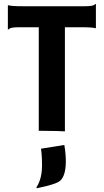

<svg xmlns="http://www.w3.org/2000/svg" viewBox="-20 -682 541 1001"><path d="M182.1 0H197.8C266.1 0 308.1 2 318.4 2.9V-540H391.6C450.2 -540 466.8 -538.1 478.5 -534.7L480 -536.1V-661.1L478.5 -661.6C466.8 -652.3 458.5 -649.4 415.5 -649.4H109.4C50.8 -649.4 34.2 -651.4 22.5 -654.8L21 -653.3V-528.3L22.5 -527.8C34.2 -537.1 42.5 -540 85.4 -540H182.1ZM193.8 93.3C198.2 126 199.2 154.3 199.2 179.7C198.7 245.1 181.6 275.4 169.4 296.4L172.4 299.3C241.7 285.2 272.5 273.9 287.1 265.1C305.7 253.9 323.2 223.6 323.2 160.6C323.2 132.8 321.3 109.9 315.4 73.7Z"/></svg>

Font: HammersmithOne
Style: Regular
Weight: 400
Designer: Nicole Fally
Foundry: Nicole Fally
Version: Version 1.003